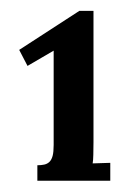

<svg xmlns="http://www.w3.org/2000/svg" viewBox="-20 -556 248 351"><path d="M30.3 -435.5 15.1 -464.8 125 -536.1H150.9V-295.9Q150.9 -284.2 150.6 -273.4Q150.4 -262.7 149.4 -257.3L181.6 -258.3V-225.6H48.3V-253.9Q55.2 -253.9 60.8 -255.1Q66.4 -256.3 70.3 -260Q74.2 -263.7 76.2 -271Q78.1 -278.3 78.1 -291V-463.4Z"/></svg>

Font: Parastoo Print
Style: Print-Bold
Weight: 700
Foundry: Saber Rastikerdar (saber.rastikerdar@gmail.com)
Version: Version 1.0.0-alpha3